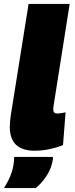

<svg xmlns="http://www.w3.org/2000/svg" viewBox="-37 -760 382 981"><path d="M109 -740H319L237 -221Q235 -209 235 -201Q235 -180 256 -180Q270 -180 298 -186L285 -19Q254 -6 216 2Q178 10 140 10Q13 10 13 -112Q13 -124 14.5 -139Q16 -154 18 -170ZM35 42H233Q234 47 233 55Q226 100 202 137Q178 174 146 201H-17Q4 169 17 136Q30 103 34 68Q35 61 35 54.5Q35 48 35 42Z"/></svg>

Font: Georama Black
Style: Italic
Weight: 900
Italic angle: -9°
Designer: Jean-Baptiste Levee
Foundry: Production Type
Version: Version 1.000